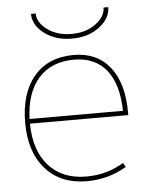

<svg xmlns="http://www.w3.org/2000/svg" viewBox="-52 -764 642 817"><g transform="rotate(-5 268.5 -355.0)"><path d="M111 -720H131Q131 -682 172.5 -651Q214 -620 276 -620Q338 -620 379.5 -651Q421 -682 421 -720H441Q441 -672 393.5 -636Q346 -600 276 -600Q206 -600 158.5 -636Q111 -672 111 -720ZM66 -275H465Q463 -389 414.5 -449.5Q366 -510 276 -510Q179 -510 124.5 -448.5Q70 -387 66 -275ZM66 -255Q67 -140 125.5 -75Q184 -10 286 -10Q374 -10 446 -54L456 -36Q378 10 286 10Q175 10 110.5 -62.5Q46 -135 46 -260Q46 -387 107 -458.5Q168 -530 276 -530Q376 -530 431 -460.5Q486 -391 486 -265V-255Z"/></g></svg>

Font: Mplus 1p Thin
Style: Regular
Weight: 250
Version: Version 1.061